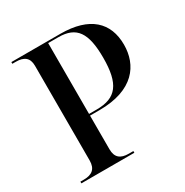

<svg xmlns="http://www.w3.org/2000/svg" viewBox="-165 -847 943 979"><g transform="rotate(-30 306.5 -357.0)"><path d="M35 0H347V-10H320C273 -10 246 -29 246 -79V-277H301C504 -277 577 -385 577 -504C577 -634 496 -714 323 -714H35V-704H56C103 -704 130 -685 130 -638V-80C130 -30 103 -10 56 -10H35ZM291 -287H246V-704H306C412 -704 452 -646 452 -499C452 -346 407 -287 291 -287Z"/></g></svg>

Font: Noto Serif Display Medium
Style: Regular
Weight: 500
Designer: Monotype Design Team
Foundry: Monotype Imaging Inc.
Version: Version 2.009